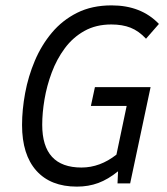

<svg xmlns="http://www.w3.org/2000/svg" viewBox="-20 -682 620 714"><path d="M266 12Q168 12 115 -47.5Q62 -107 62 -217Q62 -274 73.5 -336Q85 -398 109.5 -456Q134 -514 173 -560.5Q212 -607 267 -634.5Q322 -662 395 -662Q505 -662 571 -593L523 -538Q496 -567 465.5 -579Q435 -591 394 -591Q337 -591 294 -567Q251 -543 221 -502.5Q191 -462 172.5 -412.5Q154 -363 145.5 -312.5Q137 -262 137 -218Q137 -59 283 -59Q352 -59 413 -107L451 -288H318L333 -358H540L464 0H417L419 -45Q382 -15 345.5 -1.5Q309 12 266 12Z"/></svg>

Font: Sometype Mono
Style: Italic
Weight: 400
Italic angle: -12°
Monospace: yes
Designer: Ryoichi Tsunekawa
Foundry: Dharma Type
Version: Version 1.000; ttfautohint (v1.8.3)